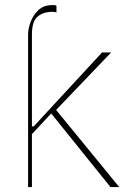

<svg xmlns="http://www.w3.org/2000/svg" viewBox="-20 -758 528 778"><path d="M427.6 0 187.5 -298.3 109.4 -214.5V0H93.8V-616.5Q93.4 -639.6 103.5 -667.8Q113.6 -696 135.1 -716.6Q156.6 -737.2 190.3 -737.2Q190.7 -737.2 191.8 -737.2Q194.2 -737.6 199.4 -737.6Q204.5 -737.6 208.8 -734.4V-707.4Q205.3 -709.5 193.2 -710.2Q153.4 -709.9 131.2 -689.6Q109 -669.4 109.4 -616.5V-245.7H116.5L393.5 -545.5H430.4L207.4 -312.5L463.1 0Z"/></svg>

Font: Inter UI Thin
Style: Regular
Weight: 100
Designer: Rasmus Andersson
Foundry: rsms
Version: 3.2;8d6f07862